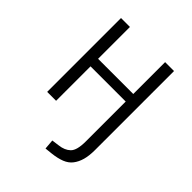

<svg xmlns="http://www.w3.org/2000/svg" viewBox="-195 -598 899 899"><g transform="rotate(45 255.0 -148.0)"><path d="M261 193 257 144 294 139Q330 135 350.5 115Q371 95 371 36V-228H138V0H79V-489H138V-278H371V-489H430V35Q430 72 422.5 99Q415 126 400 145.5Q385 165 359.5 175Q334 185 299 189Z"/></g></svg>

Font: Nunito Sans 10pt Condensed Light
Style: Regular
Weight: 300
Width: 3
Designer: Vernon Adams
Foundry: Vernon Adams
Version: Version 3.101;gftools[0.9.27]